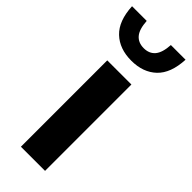

<svg xmlns="http://www.w3.org/2000/svg" viewBox="-299 -828 860 860"><g transform="rotate(45 130.5 -398.5)"><path d="M54 0V-547H207V0ZM131 -622Q56 -622 10.8 -665Q-34.5 -708 -39 -797H54Q57 -746.5 76.5 -723.8Q96 -701 131 -701Q165.5 -701 184.8 -723.8Q204 -746.5 207 -797H300Q295.5 -707.5 250.5 -664.8Q205.5 -622 131 -622Z"/></g></svg>

Font: Encode Sans SmCnd
Style: Bold
Weight: 700
Width: 4
Designer: Multiple Designers
Foundry: Impallari Type
Version: Version 3.002; ttfautohint (v1.8.3) -l 8 -r 50 -G 200 -x 14 